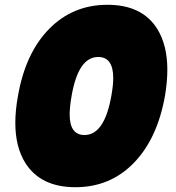

<svg xmlns="http://www.w3.org/2000/svg" viewBox="-20 -768 734 802"><path d="M295 14Q150 14 86 -87Q44 -154 44 -255Q44 -307 55 -367Q86 -546 185 -647Q284 -748 429 -748Q574 -748 637 -647Q679 -579 679 -477Q679 -426 669 -367Q637 -188 538.5 -87Q440 14 295 14ZM333 -204Q416 -204 445 -367Q453 -411 453 -442Q453 -530 390 -530Q307 -530 279 -367Q271 -321 271 -290Q271 -204 333 -204Z"/></svg>

Font: YamahaIndonesia935. App Black
Style: Italic
Weight: 900
Italic angle: -10°
Designer: Dalton Maag Ltd
Foundry: Dalton Maag Ltd
Version: Version 1.002; January 01, 2024; Regular/Italic